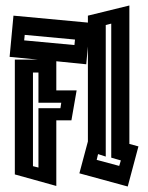

<svg xmlns="http://www.w3.org/2000/svg" viewBox="-20 -679 539 699"><path d="M15 -472 29 -622 308 -596 294 -445 185 -456V-350H259L240 -241H185V-2L34 -44V-462H118ZM68 -532 251 -515 253 -535 70 -552ZM100 -74 120 -69V-285H200L203 -305H120V-415H100ZM269 -48 300 -164V-622L451 -659V-155L484 -146L445 0ZM385 -593 365 -588V-109L337 -118L332 -97L414 -75L420 -95L385 -105Z"/></svg>

Font: Blaka Hollow
Style: Regular
Weight: 400
Designer: Mohamed Gaber
Foundry: Kief Type Foundry
Version: Version 1.003; ttfautohint (v1.8.4.7-5d5b)